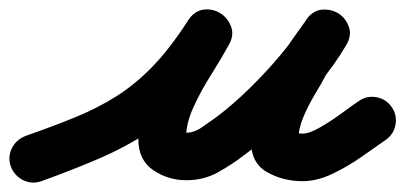

<svg xmlns="http://www.w3.org/2000/svg" viewBox="-64 -333 861 408"><path d="M24 52Q4 59 -14.5 50Q-33 41 -41 21Q-48 1 -39 -17.5Q-30 -36 -10 -44Q50 -65 97.5 -84.5Q145 -104 185 -129.5Q225 -155 261.5 -193Q298 -231 336 -290Q349 -310 368.5 -312.5Q388 -315 404 -305Q420 -295 427 -276.5Q434 -258 422 -237Q406 -208 384.5 -174Q363 -140 347 -105Q331 -70 331 -37Q331 -34 330.5 -38.5Q330 -43 328 -45Q324 -53 322.5 -52Q321 -51 332 -51Q349 -51 366.5 -63.5Q384 -76 397 -85Q430 -110 465 -144Q500 -178 531.5 -215.5Q563 -253 585 -288Q597 -309 617 -310.5Q637 -312 654 -301Q670 -290 676.5 -271.5Q683 -253 669 -233Q659 -219 649 -205.5Q639 -192 631 -177Q631 -177 631 -177Q631 -178 631 -178Q620 -157 605.5 -133Q591 -109 580.5 -84Q570 -59 570 -35Q570 -36 569 -39Q567 -44 563 -47Q557 -53 564.5 -51Q572 -49 579 -49Q593 -49 616.5 -62.5Q640 -76 663 -93Q686 -110 698 -118Q715 -130 735.5 -126.5Q756 -123 768 -106Q780 -89 776.5 -68.5Q773 -48 756 -36Q732 -19 702.5 1.5Q673 22 641 37Q609 52 579 52Q537 52 503 32.5Q469 13 469 -35Q469 -86 494 -134Q519 -182 543 -226Q543 -226 543 -227Q543 -227 543 -227Q553 -244 564.5 -259.5Q576 -275 587 -291Q601 -311 620.5 -312.5Q640 -314 656 -304Q671 -294 677.5 -275.5Q684 -257 671 -236Q647 -195 611.5 -152.5Q576 -110 536 -72Q496 -34 457 -5Q430 16 399.5 33Q369 50 332 50Q293 50 261.5 28.5Q230 7 230 -37Q230 -81 247 -124Q264 -167 288.5 -208.5Q313 -250 334 -287Q346 -308 366 -310.5Q386 -313 403 -303Q419 -293 426.5 -274Q434 -255 420 -234Q377 -168 335.5 -124Q294 -80 248 -50Q202 -20 147.5 3.5Q93 27 24 52Q24 52 24 52Q24 52 24 52Z"/></svg>

Font: FRB American Cursive Ultra
Style: Bold Italic
Weight: 1000
Italic angle: -25°
Version: Version 2.0;Modular Font Editor K font №1